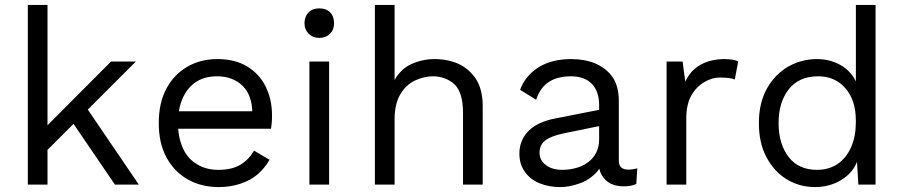

<svg xmlns="http://www.w3.org/2000/svg" viewBox="-20 -750 3670 780"><path d="M431 -500 133 -201V-101L297 -265L316 -284L532 -500ZM93 -730V0H173V-730ZM256 -280 447 0H544L323 -325Z M869 10C902 10 931 5 958 -4C984 -13 1007 -25 1027 -42C1046 -59 1062 -78 1075 -101L1012 -138C998 -114 980 -95 957 -81C934 -67 904 -60 867 -60C833 -60 804 -68 780 -83C755 -98 736 -119 723 -148C710 -177 703 -211 703 -250C703 -290 710 -324 723 -353C736 -381 754 -403 778 -418C801 -433 829 -440 862 -440C905 -440 939 -427 966 -401C992 -375 1005 -338 1005 -290L1046 -298H677V-227H1081C1082 -234 1083 -243 1084 -252C1085 -261 1085 -272 1085 -283C1085 -326 1076 -364 1059 -399C1042 -433 1017 -460 984 -480C951 -500 911 -510 864 -510C818 -510 777 -500 741 -479C705 -458 677 -429 656 -390C635 -351 625 -304 625 -250C625 -196 635 -150 656 -111C677 -72 706 -42 743 -21C780 0 822 10 869 10Z M1277 -596C1295 -596 1310 -602 1321 -613C1332 -624 1337 -638 1337 -656C1337 -674 1332 -689 1321 -700C1310 -711 1295 -716 1277 -716C1259 -716 1245 -711 1234 -700C1223 -689 1217 -674 1217 -656C1217 -638 1223 -624 1234 -613C1245 -602 1259 -596 1277 -596ZM1237 -500V0H1317V-500Z M1583 0V-265C1583 -308 1591 -342 1607 -368C1622 -393 1642 -412 1666 -423C1690 -434 1714 -440 1738 -440C1773 -440 1802 -429 1826 -408C1849 -386 1861 -347 1861 -292V0H1941V-320C1941 -363 1932 -399 1915 -427C1897 -455 1873 -476 1844 -490C1815 -503 1782 -510 1746 -510C1712 -510 1681 -503 1652 -490C1623 -477 1600 -455 1583 -425V-730H1503V0Z M2414 -185C2414 -164 2410 -145 2402 -130C2394 -114 2383 -101 2369 -91C2355 -80 2339 -73 2322 -68C2304 -63 2285 -60 2266 -60C2236 -60 2213 -67 2197 -80C2180 -93 2172 -109 2172 -130C2172 -151 2180 -168 2196 -180C2212 -192 2236 -201 2269 -208L2430 -241V-307L2232 -268C2187 -259 2153 -243 2128 -219C2103 -194 2090 -163 2090 -126C2090 -96 2098 -71 2113 -51C2128 -30 2148 -15 2173 -5C2198 5 2226 10 2255 10C2278 10 2302 6 2326 -2C2350 -9 2372 -21 2391 -38C2410 -54 2424 -75 2432 -101L2412 -104V-94C2412 -71 2416 -53 2425 -38C2434 -23 2446 -11 2461 -4C2476 3 2494 7 2513 7C2534 7 2552 4 2565 -3L2569 -66C2557 -63 2545 -61 2532 -61C2507 -61 2494 -73 2494 -97V-339C2494 -378 2486 -411 2469 -436C2452 -461 2428 -479 2399 -492C2370 -504 2337 -510 2301 -510C2248 -510 2203 -499 2167 -476C2131 -453 2106 -422 2093 -385L2158 -345C2169 -378 2187 -403 2211 -418C2235 -433 2264 -440 2299 -440C2336 -440 2364 -430 2384 -410C2404 -389 2414 -360 2414 -323Z M2768 0V-270C2768 -307 2775 -338 2789 -363C2803 -387 2821 -405 2842 -417C2863 -429 2883 -435 2904 -435C2920 -435 2932 -434 2941 -433C2950 -432 2958 -430 2965 -427L2979 -500C2972 -504 2963 -507 2953 -508C2942 -509 2933 -510 2924 -510C2885 -510 2853 -502 2826 -487C2799 -472 2778 -449 2764 -418L2753 -500H2688V0Z M3291 10C3320 10 3347 5 3373 -6C3398 -17 3420 -32 3438 -53C3455 -73 3466 -98 3471 -127L3460 -121L3467 0H3537V-730H3457V-386L3467 -393C3457 -428 3437 -457 3407 -478C3376 -499 3340 -510 3299 -510C3258 -510 3219 -500 3183 -480C3147 -459 3118 -430 3096 -391C3074 -352 3063 -305 3063 -250C3063 -196 3073 -150 3094 -111C3115 -72 3142 -42 3177 -21C3212 0 3250 10 3291 10ZM3299 -60C3250 -60 3211 -77 3184 -112C3157 -147 3143 -193 3143 -250C3143 -307 3157 -353 3185 -388C3213 -423 3252 -440 3303 -440C3334 -440 3361 -433 3384 -418C3407 -403 3425 -382 3438 -355C3451 -328 3457 -295 3457 -257C3457 -217 3451 -182 3438 -153C3425 -123 3406 -100 3383 -84C3359 -68 3331 -60 3299 -60Z"/></svg>

Font: WorkSans-Regular
Style: Regular
Weight: 500
Designer: Wei Huang
Foundry: Wei Huang
Version: ""